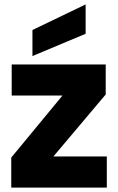

<svg xmlns="http://www.w3.org/2000/svg" viewBox="-20 -850 536 870"><path d="M459 -422V-558H33V-417H263L31 -136V0H464V-141H222ZM368 -830 127 -714V-596L368 -697Z"/></svg>

Font: Poppins
Style: Bold
Weight: 700
Designer: Ninad Kale (Devanagari), Jonny Pinhorn (Latin)
Foundry: Indian Type Foundry
Version: 4.004